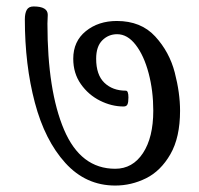

<svg xmlns="http://www.w3.org/2000/svg" viewBox="-20 -626 618 595"><path d="M57 -566Q57 -585 63 -595.5Q69 -606 84 -606Q128 -606 128 -580L127 -553Q127 -345 178.5 -224Q230 -103 337 -103Q391 -103 423 -151.5Q455 -200 455 -283Q455 -345 440.5 -399.5Q426 -454 400.5 -487Q375 -520 343 -520Q316 -520 297 -501Q278 -482 278 -444Q278 -394 303.5 -369.5Q329 -345 370 -345Q378 -345 378 -324Q378 -309 375 -302.5Q372 -296 363 -296Q326 -296 290 -314Q254 -332 230.5 -365.5Q207 -399 207 -444Q207 -498 246 -529.5Q285 -561 342 -561Q417 -561 461 -513Q505 -465 521.5 -401.5Q538 -338 538 -283Q538 -200 508 -148Q478 -96 432.5 -73.5Q387 -51 337 -51Q246 -51 182.5 -121Q119 -191 88 -308Q57 -425 57 -566Z"/></svg>

Font: Kurale
Style: Regular
Weight: 400
Designer: Eduardo Rodriguez Tunni
Foundry: Eduardo Rodriguez Tunni
Version: Version 2.000